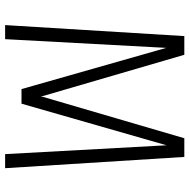

<svg xmlns="http://www.w3.org/2000/svg" viewBox="-15 -725 740 750"><g transform="rotate(90 355.0 -350.0)"><path d="M78 0 121 -700H194L355.5 -146.5L357 -138.5L358 -146.5L520 -700H593L637 0H582L547.5 -630.5L385 -64H328L167 -629.5L133 0Z"/></g></svg>

Font: League Mono UltraLight
Style: Regular
Weight: 200
Width: 6
Designer: Tyler Finck
Foundry: The League of Moveable Type / Tyler Finck
Version: Version 2.210